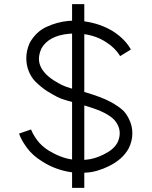

<svg xmlns="http://www.w3.org/2000/svg" viewBox="-20 -827 732 927"><path d="M493 -623Q446 -654 387 -662V-383Q469 -359 512 -336Q555 -313 578 -290Q595 -271 607 -243Q619 -215 619 -183Q619 -146 601 -110Q572 -57 504 -24Q480 -12 451.5 -3.5Q423 5 400 6L387 7V80H328V5Q250 -5 183 -48Q136 -77 108.5 -115.5Q81 -154 72 -182L130 -202Q138 -180 158.5 -151.5Q179 -123 215 -100Q275 -64 328 -57V-335L302 -342Q276 -349 256.5 -359Q237 -369 209 -386Q178 -406 149 -435Q130 -455 118.5 -484Q107 -513 107 -546Q107 -584 124 -621Q154 -674 205 -697.5Q256 -721 310 -726L328 -727V-807H387V-724Q466 -713 527 -675Q584 -638 612 -588L560 -556Q536 -596 493 -623ZM168 -543Q168 -508 195 -477Q210 -458 241 -438Q264 -424 280.5 -416Q297 -408 318 -402L328 -399V-665L314 -664Q215 -655 180 -593Q168 -566 168 -543ZM396 -56Q435 -59 478 -80Q503 -92 519.5 -105.5Q536 -119 547 -138Q558 -161 558 -184Q558 -218 532 -248Q515 -266 483 -282.5Q451 -299 387 -318V-55Z"/></svg>

Font: SUIT Light
Style: Regular
Weight: 300
Designer: Sunn Youn; Korean Glyphs from Source Han Sans (Sandoll Communications; Soo-young Jang, Joo-yeon Kang)
Foundry: Sunn
Version: Version 1.006